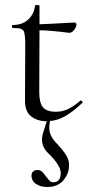

<svg xmlns="http://www.w3.org/2000/svg" viewBox="-20 -473 353 768"><path d="M180 11Q177 26 177 37Q177 56 185 71.5Q193 87 210 104Q233 129 245 148.5Q257 168 256 188Q257 219 234.5 247Q212 275 169 275Q143 275 124.5 263Q106 251 106 229Q106 219 112.5 213Q119 207 130 207Q141 207 148.5 214Q156 221 164 233Q174 246 179.5 251Q185 256 194 256Q223 256 223 218Q222 187 171 138Q148 115 148 85Q148 72 152 60L167 12Q129 12 104 -8Q79 -28 80 -73L81 -306Q80 -332 77 -343Q74 -354 64.5 -357.5Q55 -361 32 -361Q28 -361 27.5 -367Q27 -373 31 -373Q69 -373 92.5 -394.5Q116 -416 120 -450Q120 -453 128 -453Q138 -453 138 -450V-376Q175 -377 277 -383Q281 -383 283.5 -380.5Q286 -378 286 -374Q285 -364 275.5 -352Q266 -340 254 -342Q185 -351 138 -352L137 -104Q137 -63 151.5 -44.5Q166 -26 203 -26Q231 -26 254 -37.5Q277 -49 302 -71H303Q306 -71 309 -67.5Q312 -64 310 -62Q272 -26 241 -8.5Q210 9 180 11Z"/></svg>

Font: Cormorant Upright
Style: Regular
Weight: 400
Designer: Christian Thalmann (Catharsis Fonts)
Foundry: Catharsis Fonts
Version: Version 3.302